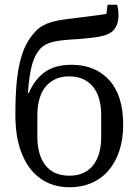

<svg xmlns="http://www.w3.org/2000/svg" viewBox="-20 -780 586 812"><path d="M274 12Q182 12 122 -50Q86 -88 65.5 -149Q45 -210 45 -297Q45 -370 50 -425.5Q55 -481 65.5 -522.5Q76 -564 92 -594Q108 -624 130 -647Q144 -662 161 -671.5Q178 -681 200.5 -687.5Q223 -694 253.5 -698Q284 -702 325 -707Q363 -712 388 -715Q413 -718 430 -721L435 -760H475Q481 -742 481 -717Q481 -694 475.5 -678.5Q470 -663 459 -651Q452 -644 442 -638.5Q432 -633 415.5 -628.5Q399 -624 374.5 -621Q350 -618 314 -615Q278 -613 252.5 -610.5Q227 -608 208.5 -604Q190 -600 177 -593.5Q164 -587 153 -577Q141 -564 132 -548Q123 -532 116.5 -510Q110 -488 105.5 -458Q101 -428 98 -387H102Q127 -445 170 -475.5Q213 -506 283 -506Q383 -506 442 -441Q501 -376 501 -252Q501 -192 485 -143Q469 -94 439.5 -59.5Q410 -25 368 -6.5Q326 12 274 12ZM273 -37Q308 -37 333.5 -49Q359 -61 375.5 -83Q392 -105 400 -135Q408 -165 408 -200V-294Q408 -329 400 -359Q392 -389 375.5 -410.5Q359 -432 333.5 -444.5Q308 -457 273 -457Q238 -457 212.5 -444.5Q187 -432 170.5 -410.5Q154 -389 146 -359Q138 -329 138 -294V-200Q138 -165 146 -135Q154 -105 170.5 -83Q187 -61 212.5 -49Q238 -37 273 -37Z"/></svg>

Font: IBM Plex Serif
Style: Regular
Weight: 400
Designer: Mike Abbink, Paul van der Laan, Pieter van Rosmalen
Foundry: Bold Monday
Version: Version 2.6